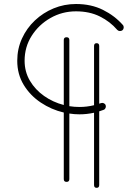

<svg xmlns="http://www.w3.org/2000/svg" viewBox="-20 -695 689 945"><path d="M307.6 -511.7Q321.3 -511.7 321.3 -498V-172.4Q346.2 -168.5 371.1 -168.5Q407.7 -168.5 442.9 -177.2V-468.8Q442.9 -482.4 455.6 -482.4Q468.3 -482.4 468.3 -468.8V-184.6Q472.7 -186 477.1 -187.5Q483.9 -189.9 490.7 -187Q497.6 -184.1 500 -177.2Q502.4 -170.4 499.5 -163.6Q496.6 -156.7 489.7 -154.3Q479 -150.4 468.3 -147V215.8Q468.3 229.5 455.6 229.5Q442.9 229.5 442.9 215.8V-140.1Q407.2 -132.3 371.1 -132.3Q346.2 -132.3 321.3 -136.2V186.5Q321.3 200.2 307.6 200.2Q293.9 200.2 293.9 186.5V-141.1Q232.9 -155.3 180.7 -190.2Q128.4 -225.1 96.7 -277.3Q64.9 -329.6 64.9 -396Q64.9 -454.6 88.1 -505.4Q111.3 -556.2 151.6 -594.2Q191.9 -632.3 243.9 -653.8Q295.9 -675.3 354 -675.3Q428.7 -675.3 486.6 -646.5Q544.4 -617.7 584.5 -572.3Q589.4 -566.9 588.9 -559.1Q588.4 -551.3 583 -546.4Q577.6 -542 569.8 -542.2Q562 -542.5 557.1 -547.9Q522 -588.9 471.4 -614Q420.9 -639.2 354 -639.2Q286.1 -639.2 228.5 -606.4Q170.9 -573.7 136 -518.8Q101.1 -463.9 101.1 -396Q101.1 -341.8 127.2 -297.6Q153.3 -253.4 197 -222.7Q240.7 -191.9 293.9 -178.2V-498Q293.9 -511.7 307.6 -511.7Z"/></svg>

Font: Mikhak ExtraLight
Style: Regular
Weight: 200
Designer: Amin Abedi
Version: Version 3.3